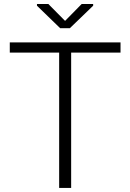

<svg xmlns="http://www.w3.org/2000/svg" viewBox="-20 -918 637 938"><path d="M568.8 -661.1H327.6V0H269V-661.1H27.8V-710.9H568.8ZM297.9 -815.9 378.9 -898.4H435.1V-890.1L321.3 -780.3H273.9L160.6 -890.1V-898.4H216.3Z"/></svg>

Font: Roboto Web
Style: Light
Weight: 300
Designer: Google
Version: Version 1.200310; 2013